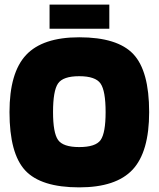

<svg xmlns="http://www.w3.org/2000/svg" viewBox="-20 -798 685 829"><path d="M624 -314Q624 -142 552.5 -65.5Q481 11 322 11Q157 11 89 -62Q21 -135 21 -314Q21 -484 92.5 -560.5Q164 -637 322 -637Q487 -637 555.5 -564.5Q624 -492 624 -314ZM209 -314Q209 -225 230.5 -194Q252 -163 322 -163Q393 -163 414.5 -193.5Q436 -224 436 -314Q436 -406 414 -437.5Q392 -469 322 -469Q252 -469 230.5 -437.5Q209 -406 209 -314ZM452 -778V-674H194V-778Z"/></svg>

Font: Blinker ExtraBold
Style: Regular
Weight: 800
Designer: Juergen Huber
Foundry: supertype
Version: Version 1.017;hotconv 1.0.117;makeotfexe 2.5.65602